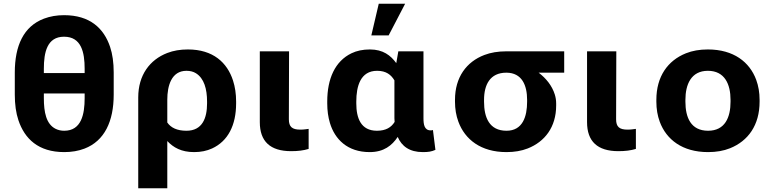

<svg xmlns="http://www.w3.org/2000/svg" viewBox="-20 -802 4137 1025"><path d="M587 -297V-415C587 -467.7 580.6 -513.2 567.8 -551.5C534.5 -650.9 460.3 -721 321.9 -721C283 -721 247.3 -714.8 214.7 -702.5C105.9 -661.4 59 -557.8 59 -415V-297C59 -244.3 65.4 -198.8 78.2 -160.5C111.5 -61.1 184.6 10 323 10C362.6 10 398.5 3.8 430.8 -8.5C538.5 -49.7 587 -155 587 -297ZM431.9 -303V-278C431.9 -191.7 414.3 -104 323 -104C306.1 -104 290.9 -107.3 277.4 -114C226.3 -139.1 214.1 -203.6 214.1 -278V-303ZM321.9 -606C414.6 -606 431.9 -522.2 431.9 -435V-412H214.1V-435C214.1 -521.4 230.7 -606 321.9 -606Z M1016.1 10C1052 10 1084.1 3.5 1112.3 -9.5C1197.3 -48.6 1240.5 -133.9 1240.5 -250V-260C1240.5 -300.7 1235 -338 1224 -372C1193 -467.8 1118 -538 983.1 -538C942 -538 905.2 -531.7 872.6 -519C779.6 -482.9 718 -401.1 718 -282V203H873.1V-49C905.7 -14.4 948.4 10 1016.1 10ZM975.4 -104C925.5 -104 892.2 -120 873.1 -148V-270C873.1 -343.6 894.9 -424 975.4 -424C995.2 -424 1012.1 -419.7 1026 -411C1069.5 -383.9 1085.4 -327.1 1085.4 -260V-250C1085.4 -172 1060.6 -104 975.4 -104Z M1534.2 5C1571.5 5 1600.2 1.3 1627.7 -7V-114L1608.4 -111.5C1600.8 -110.5 1592.1 -110 1582.6 -110C1539.6 -110 1522.1 -125.2 1522.1 -165L1523.2 -528H1367V-150C1367 -47.4 1422.3 5 1534.2 5Z M1954.7 -538C1917.3 -538 1884.5 -531.2 1856.2 -517.5C1768.8 -475.2 1727 -382.1 1727 -260V-250C1727 -212 1731.8 -177.2 1741.3 -145.5C1767.4 -58.9 1834.4 10 1953.6 10C2029.3 10 2072.9 -25.5 2103.2 -71C2124.4 -21.6 2166.1 10 2237.4 10C2265.8 10 2283.6 7.5 2304.5 -2L2291.3 -108C2287.9 -106.5 2284.6 -106 2279.2 -106C2245 -106 2240.7 -138.2 2240.7 -171V-528H2106.5L2095.5 -465C2065.6 -506.3 2025 -538 1954.7 -538ZM2085.6 -373V-171C2085.6 -164.3 2086.7 -157.7 2086.7 -151C2068.7 -122.1 2040.2 -104 1992.1 -104C1906.5 -104 1882.1 -171.6 1882.1 -250V-260C1882.1 -341.5 1904.2 -424 1993.2 -424C2041.7 -424 2067.9 -402.7 2085.6 -373ZM2002 -782 1962.4 -613H2054.8L2142.8 -782Z M2992 -414V-528H2682.9C2638.9 -528 2599.8 -521.5 2565.8 -508.5C2470.5 -472.2 2409 -390 2409 -269V-259C2409 -220.3 2415 -184.7 2427.2 -152C2462 -57.8 2546.6 10 2684 10C2726.5 10 2764.3 3.5 2797.3 -9.5C2888 -45.2 2949.1 -123 2949.1 -239V-249C2949.1 -265.7 2946.7 -281.7 2942 -297C2926.7 -346.1 2893.8 -385 2855.6 -414ZM2682.9 -414C2767.1 -414 2794 -345.8 2794 -269V-259C2794 -180 2770.4 -104 2684 -104C2591.9 -104 2564.1 -175.3 2564.1 -259V-269C2564.1 -348.5 2595.4 -414 2682.9 -414Z M3281.2 5C3318.5 5 3347.2 1.3 3374.7 -7V-114L3355.4 -111.5C3347.8 -110.5 3339.1 -110 3329.6 -110C3286.6 -110 3269.1 -125.2 3269.1 -165L3270.2 -528H3114V-150C3114 -47.4 3169.3 5 3281.2 5Z M3484 -269V-259C3484 -220.3 3490 -184.7 3502.1 -152C3537.1 -57.5 3622.2 10 3760.1 10C3804.1 10 3843.1 3.2 3877.2 -10.5C3974 -49.3 4035.1 -133.9 4035.1 -259V-269C4035.1 -307.7 4029 -343.3 4017 -376C3982 -470.5 3896.9 -538 3759 -538C3715 -538 3676 -531.2 3641.8 -517.5C3545.1 -478.7 3484 -394.1 3484 -269ZM3880 -269V-259C3880 -175.9 3850.8 -104 3760.1 -104C3668 -104 3639.1 -175.1 3639.1 -259V-269C3639.1 -350.7 3669.3 -424 3759 -424C3849.5 -424 3880 -351.5 3880 -269Z"/></svg>

Font: Asimov
Style: Wid
Weight: 500
Designer: Google
Version: Version 2.000980; 2014